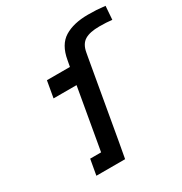

<svg xmlns="http://www.w3.org/2000/svg" viewBox="-187 -951 1030 1088"><g transform="rotate(-30 328.0 -407.0)"><path d="M147 -101.5H218.5L288.5 -501H138L157 -609H307.5L315 -649.5Q331 -742 390 -778.2Q449 -814.5 544 -814.5Q578.5 -814.5 598.5 -813.2Q618.5 -812 655.5 -808L649 -720Q614 -724.5 566.5 -724.5Q503.5 -724.5 470.8 -704.5Q438 -684.5 429 -633.5L424.5 -609L405.5 -501L335.5 -101.5L317 0H129Z"/></g></svg>

Font: JuliaMono ExtraBoldItalic
Style: Regular
Weight: 800
Italic angle: -9°
Monospace: yes
Designer: cormullion
Foundry: corm
Version: Version 0.049; ttfautohint (v1.8.4)